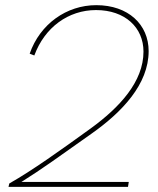

<svg xmlns="http://www.w3.org/2000/svg" viewBox="-20 -724 612 744"><path d="M16 -13 13 0H476L479 -19H63C140 -67 216 -122 336 -207C452 -289 556 -397 556 -526C556 -629 477 -704 353 -704C238 -704 135 -631 95 -516L113 -509C153 -618 245 -685 352 -685C465 -685 536 -617 536 -524C536 -408 444 -308 331 -226C212 -140 106 -64 16 -13Z"/></svg>

Font: Fixel Display 20240404 Thin
Style: Italic
Weight: 100
Italic angle: -10°
Designer: AlfaBravo + MacPaw
Foundry: Kyrylo Tkachov, Marchela Mozhyna, Serhii Makarenko, Maria Weinstein, Zakhar Kryvoshyya
Version: Version 1.211;Glyphs 3.2 (3225)